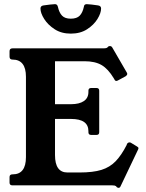

<svg xmlns="http://www.w3.org/2000/svg" viewBox="-20 -893 704 925"><path d="M639 -188Q647 -184 647 -179Q647 -175 644 -170L561 4Q558 12 551 12Q548 12 543 9L539 4Q536 2 532.5 1Q529 0 521 0H40Q26 0 26 -13V-40Q26 -53 40 -53H41Q105 -53 105 -136V-523Q105 -606 40 -606Q26 -606 26 -620V-646Q26 -660 40 -660H480Q492 -660 497 -664L502 -669Q504 -671 510 -671Q517 -671 521 -664L590 -545Q593 -541 593 -537Q593 -531 586 -526L551 -507Q544 -503 541 -503Q534 -503 531 -511L528 -516Q501 -561 469.5 -579.5Q438 -598 387 -598H245V-391H322Q362 -391 384 -406Q406 -421 406 -450V-456Q406 -469 419 -469H445Q458 -469 458 -456V-256Q458 -243 445 -243H419Q406 -243 406 -256V-261Q406 -320 322 -320H245V-146Q245 -62 305 -62H363Q428 -62 468.5 -74.5Q509 -87 537 -116Q565 -145 590 -194L592 -200Q597 -207 604 -207Q608 -207 611 -205ZM245 -873Q256 -873 259 -860Q265 -832 279 -817.5Q293 -803 321 -803Q350 -803 364 -817.5Q378 -832 384 -860Q385 -873 398 -873Q405 -873 422 -871Q439 -869 452 -867Q467 -865 467 -852Q467 -830 449.5 -801.5Q432 -773 399.5 -752Q367 -731 321 -731Q276 -731 243.5 -752Q211 -773 193 -801.5Q175 -830 175 -852Q175 -865 190 -867Q204 -869 221 -871Q238 -873 245 -873Z"/></svg>

Font: Young Serif
Style: Regular
Weight: 400
Designer: Bastien Sozeau
Foundry: NBR — Bastien Sozeau
Version: Version 3.004; ttfautohint (v1.8.4.7-5d5b);gftools[0.9.33]